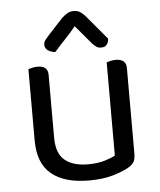

<svg xmlns="http://www.w3.org/2000/svg" viewBox="-51 -724 652 782"><g transform="rotate(-5 275.0 -333.5)"><path d="M75 -460Q80 -462 90.5 -464.5Q101 -467 113 -467Q155 -467 155 -430V-173Q155 -108 189 -80.5Q223 -53 283 -53Q323 -53 351 -61.5Q379 -70 395 -79V-460Q400 -462 410.5 -464.5Q421 -467 432 -467Q475 -467 475 -430V-82Q475 -61 469.5 -48.5Q464 -36 443 -24Q420 -11 379.5 1Q339 13 282 13Q182 13 128.5 -31Q75 -75 75 -169ZM278 -618Q255 -590 232.5 -566.5Q210 -543 190 -520Q172 -522 160 -530.5Q148 -539 148 -553Q148 -564 154 -572Q160 -580 170 -591L231 -657Q244 -668 254 -674Q264 -680 278 -680Q294 -680 304 -674Q314 -668 325 -656L409 -556Q409 -542 401.5 -532Q394 -522 378 -522Q366 -522 358.5 -527.5Q351 -533 343 -541Z"/></g></svg>

Font: Baloo Bhai 2
Style: Regular
Weight: 400
Designer: Supriya Tembe, Noopur Datye and Ek Type
Foundry: Ek Type
Version: Version 1.640;PS 1.000;hotconv 16.6.51;makeotf.lib2.5.65220;